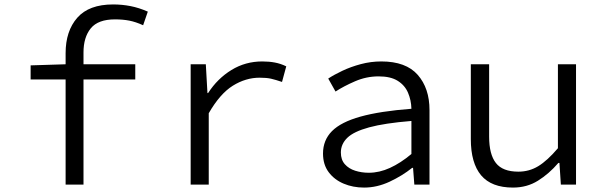

<svg xmlns="http://www.w3.org/2000/svg" viewBox="-20 -827 2708 860"><path d="M642.1 -774.9 621.1 -713.9Q587.9 -729 559.1 -734.6Q530.3 -740.2 495.1 -740.2Q419.4 -740.2 386.7 -700.2Q354 -660.2 354 -591.8V-539.1H585.9V-471.2H354V0H273.9V-471.2H117.2V-534.2L273.9 -539.1V-588.9Q273.9 -688 326.2 -747.6Q378.4 -807.1 486.8 -807.1Q525.9 -807.1 564 -799.8Q602.1 -792.5 642.1 -774.9Z M834 0V-539.1H901.9L909.2 -410.2H912.1Q954.1 -475.1 1016.6 -513.4Q1079.1 -551.8 1154.8 -551.8Q1185.1 -551.8 1211.2 -546.9Q1237.3 -542 1262.2 -529.8L1243.2 -460Q1214.4 -469.7 1194.3 -474.4Q1174.3 -479 1143.1 -479Q1080.6 -479 1022.9 -443.1Q965.3 -407.2 915 -319.8V0Z M1610.8 13.2Q1561 13.2 1519.3 -4.4Q1477.5 -22 1452.1 -55.9Q1426.8 -89.8 1426.8 -139.2Q1426.8 -199.2 1467 -239.7Q1507.3 -280.3 1594.7 -304.7Q1682.1 -329.1 1822.8 -339.8Q1821.8 -378.4 1807.6 -411.6Q1793.5 -444.8 1761.7 -464.8Q1730 -484.9 1675.8 -484.9Q1621.1 -484.9 1570.3 -462.9Q1519.5 -440.9 1482.9 -417L1450.2 -475.1Q1476.1 -492.2 1513.7 -510Q1551.3 -527.8 1596.2 -539.8Q1641.1 -551.8 1688 -551.8Q1798.3 -551.8 1851.1 -491.7Q1903.8 -431.6 1903.8 -334V0H1835.9L1830.1 -75.2H1826.2Q1781.7 -39.6 1725.3 -13.2Q1668.9 13.2 1610.8 13.2ZM1631.8 -53.2Q1679.2 -53.2 1726.8 -75Q1774.4 -96.7 1822.8 -137.2V-285.2Q1702.6 -275.4 1633.5 -256.6Q1564.5 -237.8 1535.6 -209.7Q1506.8 -181.6 1506.8 -144Q1506.8 -111.3 1524.7 -91.3Q1542.5 -71.3 1571 -62.3Q1599.6 -53.2 1631.8 -53.2Z M2277.8 13.2Q2181.2 13.2 2135 -41.7Q2088.9 -96.7 2088.9 -204.1V-539.1H2170.9V-214.8Q2170.9 -135.7 2201.2 -96.9Q2231.4 -58.1 2301.8 -58.1Q2350.6 -58.1 2391.1 -82.8Q2431.6 -107.4 2479 -163.1V-539.1H2560.1V0H2492.2L2485.8 -97.2H2481Q2439 -48.3 2389.6 -17.6Q2340.3 13.2 2277.8 13.2Z"/></svg>

Font: Shanggu Mono N
Style: Regular
Weight: 350
Designer: GuiWonder
Version: Version 1.021